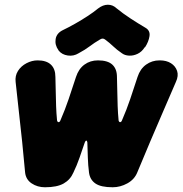

<svg xmlns="http://www.w3.org/2000/svg" viewBox="-20 -774 771 811"><path d="M170 17Q138 17 113.5 0.5Q89 -16 86 -46Q80 -114 73.5 -176Q67 -238 60 -299.5Q53 -361 46 -428Q43 -454 56 -474.5Q69 -495 92 -507Q115 -519 139 -519Q176 -519 195 -501Q214 -483 214 -449Q215 -416 215.5 -385.5Q216 -355 217 -325.5Q218 -296 221 -265Q223 -258 227.5 -258Q232 -258 235 -265Q255 -311 270 -355.5Q285 -400 301 -449Q312 -483 336.5 -501Q361 -519 394 -519Q435 -519 454.5 -501Q474 -483 474 -449Q475 -416 475.5 -385.5Q476 -355 477 -325.5Q478 -296 481 -265Q483 -258 487.5 -258Q492 -258 495 -265Q515 -311 530 -355.5Q545 -400 561 -449Q572 -483 597 -501Q622 -519 654 -519H655Q683 -519 702 -507Q721 -495 728 -474.5Q735 -454 723 -428Q694 -361 667.5 -299.5Q641 -238 614.5 -176Q588 -114 560 -46Q548 -16 518 0.5Q488 17 456 17Q406 17 383 1Q360 -15 356 -45Q352 -76 351 -108Q350 -140 349 -172Q348 -180 344.5 -180Q341 -180 338 -172Q327 -140 316 -108Q305 -76 290 -45Q277 -15 249 1Q221 17 170 17ZM594 -657Q615 -645 611.5 -621.5Q608 -598 593 -575L591 -574Q579 -555 561 -546.5Q543 -538 525 -539Q507 -540 495 -549Q473 -564 458 -578.5Q443 -593 424 -607Q414 -615 402 -607Q378 -593 359 -578.5Q340 -564 312 -549Q291 -536 266.5 -539.5Q242 -543 228 -560L227 -562Q211 -584 215 -609Q219 -634 246 -647Q269 -658 296.5 -673.5Q324 -689 350 -706Q376 -723 394 -738Q415 -754 435.5 -754Q456 -754 471 -740Q499 -717 532 -695.5Q565 -674 594 -657Z"/></svg>

Font: Winky Sans
Style: Bold Italic
Weight: 700
Italic angle: -8.97852°
Designer: Simon Atzbach
Foundry: typofactur
Version: Version 1.205